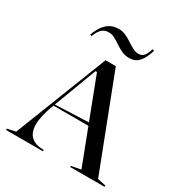

<svg xmlns="http://www.w3.org/2000/svg" viewBox="-208 -1080 1173 1234"><g transform="rotate(30 378.5 -462.5)"><path d="M13 0V-10L75 -23L343 -708H419L683 -23L744 -10V0H489V-8L560 -22L333 -615H322L198 -285Q180 -240 170.5 -199Q161 -158 161 -127Q161 -93 173.5 -66Q186 -39 214 -24.5Q242 -10 287 -10V0ZM185 -288V-298L464 -309V-288ZM464 -796Q435 -796 410 -807.5Q385 -819 362.5 -834.5Q340 -850 318 -862Q296 -874 272 -874Q241 -874 221.5 -855Q202 -836 187 -797L175 -801Q187 -836 206 -864.5Q225 -893 252.5 -909Q280 -925 317 -925Q346 -925 370.5 -913.5Q395 -902 417.5 -887Q440 -872 461.5 -860.5Q483 -849 505 -849Q530 -849 544.5 -866.5Q559 -884 569 -920L583 -917Q569 -873 552.5 -846Q536 -819 515.5 -807.5Q495 -796 464 -796Z"/></g></svg>

Font: Kalnia
Style: Regular
Weight: 400
Designer: Frida Medrano
Foundry: Frida Medrano
Version: Version 1.105